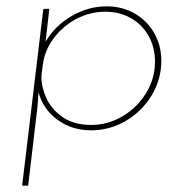

<svg xmlns="http://www.w3.org/2000/svg" viewBox="-20 -406 583 607"><path d="M317 -386Q366 -386 405.5 -363.5Q445 -341 467.5 -301.5Q490 -262 490 -214Q490 -155 459.5 -104.5Q429 -54 378 -24Q327 6 268 6Q207 6 161.5 -27.5Q116 -61 102 -114L98 -64L69 181H50L117 -378H136L124 -274Q153 -324 206 -355Q259 -386 317 -386ZM269 -11Q321 -11 367.5 -38.5Q414 -66 442 -112Q470 -158 470 -211Q470 -256 450 -292Q430 -328 394 -348.5Q358 -369 313 -369Q265 -369 222 -346.5Q179 -324 150 -285.5Q121 -247 115 -199L112 -175Q111 -171 111 -162Q111 -130 127 -95Q143 -60 178.5 -35.5Q214 -11 269 -11Z"/></svg>

Font: Josefin Sans Thin
Style: Italic
Weight: 200
Italic angle: -7°
Designer: Santiago Orozco
Foundry: Typemade
Version: Version 2.000